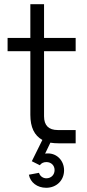

<svg xmlns="http://www.w3.org/2000/svg" viewBox="-20 -680 411 911"><path d="M259 0H339V-63H254C211 -63 189 -85 189 -128V-437H339V-500H189V-660H124V-500H16V-437H124V-135C124 -76 143 -37 181 -16L131 85L169 104C176 94 187 89 200 89C223 89 239 105 239 127C239 149 223 166 200 166C184 166 170 156 165 140L117 149C124 186 157 211 199 211C248 211 284 176 284 128C284 83 251 48 208 48C203 48 199 48 194 49L219 -3C231 -1 245 0 259 0Z"/></svg>

Font: Uncut Sans Book
Style: Regular
Weight: 350
Designer: Kasper Nordkvist
Foundry: UNCUT.wtf
Version: Version 1.304;Glyphs 3.2 (3246)